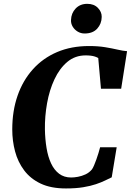

<svg xmlns="http://www.w3.org/2000/svg" viewBox="-20 -998 699 1026"><path d="M332.5 9Q252 9 197.2 -17Q142.5 -43 109 -87.8Q75.5 -132.5 60.5 -189Q45.5 -245.5 45.5 -306.5Q45.5 -405 73.8 -486.5Q102 -568 155.8 -627.8Q209.5 -687.5 285.2 -719.8Q361 -752 455.5 -752Q504 -752 541.8 -745.8Q579.5 -739.5 608.5 -732.8Q637.5 -726 659 -724.5L627.5 -524H519.5L505 -688Q497 -692.5 487 -695.8Q477 -699 464.8 -700.5Q452.5 -702 438 -702Q381 -702 339.5 -667Q298 -632 271 -574.2Q244 -516.5 231.5 -446.2Q219 -376 220 -306.5Q221 -253.5 228.8 -206.8Q236.5 -160 253 -124.8Q269.5 -89.5 296 -69.5Q322.5 -49.5 360.5 -49.5Q376 -49.5 396.5 -53.2Q417 -57 437 -66.2Q457 -75.5 471.5 -93Q477 -101 483 -115.2Q489 -129.5 495 -146.2Q501 -163 506.2 -180Q511.5 -197 515 -211H603.5L577 -50.5Q562 -43.5 541.8 -33.5Q521.5 -23.5 492.8 -13.8Q464 -4 424.8 2.5Q385.5 9 332.5 9ZM432 -819Q412 -819 395 -829.2Q378 -839.5 368.2 -856Q358.5 -872.5 359.5 -891Q360.5 -927.5 384.2 -952.5Q408 -977.5 446.5 -977.5Q482 -977.5 503 -956Q524 -934.5 523.5 -907.5Q523 -871 499.5 -845Q476 -819 432 -819Z"/></svg>

Font: Merriweather 60pt ExtraBold
Style: Italic
Weight: 800
Italic angle: -7.8°
Version: Version 2.101